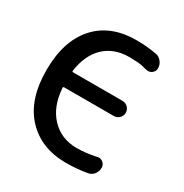

<svg xmlns="http://www.w3.org/2000/svg" viewBox="-173 -898 975 1020"><g transform="rotate(30 314.5 -388.0)"><path d="M501 -122.1Q505.9 -124 510.7 -124Q524.4 -124 535.2 -115.2Q550.8 -103.5 550.8 -84Q550.8 -69.3 544.4 -55.7Q538.1 -42 526.4 -33.2Q514.6 -24.4 500 -22.5Q436.5 -11.7 373 -11.7Q219.7 -11.7 128.4 -109.4Q37.1 -207 37.1 -387.7Q37.1 -565.4 125.5 -664.6Q213.9 -763.7 373 -763.7Q436.5 -763.7 496.1 -752.9Q517.6 -749 531.7 -731.4Q545.9 -713.9 545.9 -691.4Q545.9 -671.9 530.3 -660.2Q519.5 -652.3 506.8 -652.3Q502 -652.3 496.1 -653.3Q475.6 -659.2 460.9 -662.1Q431.6 -667 382.8 -667Q290 -667 230.5 -609.4Q173.8 -552.7 160.2 -454.1Q159.2 -447.3 166 -447.3H468.8Q488.3 -447.3 502 -433.6Q515.6 -419.9 515.6 -400.9Q515.6 -381.8 502 -368.2Q488.3 -354.5 468.8 -354.5H164.1Q157.2 -354.5 158.2 -346.7Q166 -237.3 225.6 -173.8Q287.1 -108.4 382.8 -108.4Q438.5 -108.4 501 -122.1Z"/></g></svg>

Font: Gen Jyuu Gothic P Medium
Style: Regular
Weight: 500
Designer: [Source Han Sans]
Ryoko NISHIZUKA  (kana & ideographs); Paul D. Hunt (Latin, Greek & Cyrillic); Wenlong ZHANG  (bopomofo
Version: Version 1.002.20150607